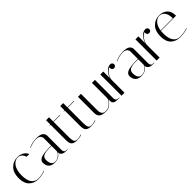

<svg xmlns="http://www.w3.org/2000/svg" viewBox="321 -1897 3199 3199"><g transform="rotate(-45 1920.0 -298.0)"><path d="M274 -496Q203 -496 155.5 -428Q108 -360 108 -240Q108 -120 151.5 -62Q195 -4 266 -4Q355 -4 424 -34L427 -27Q356 4 261 4Q166 4 103 -56Q40 -116 40 -241Q40 -366 106 -435Q172 -504 274 -504Q331 -504 379.5 -478Q428 -452 451 -399H387Q372 -448 341.5 -472Q311 -496 274 -496Z M924 0Q856 0 831 -26Q808 -48 808 -64V-85Q759 4 651 4Q525 4 508 -110Q506 -122 506 -134.5Q506 -147 510 -162Q514 -177 533 -195Q571 -231 700 -239Q732 -242 759 -242Q786 -242 808 -240V-406Q806 -407 808 -415.5Q810 -424 804.5 -437.5Q799 -451 790 -464Q781 -477 758 -486.5Q735 -496 698 -496Q661 -496 611.5 -482.5Q562 -469 539 -456L535 -463Q624 -504 716 -504Q819 -504 852 -467Q878 -438 878 -406V-71Q878 -42 889.5 -26.5Q901 -11 913 -10L924 -8H955V0ZM667 -4Q720 -4 762.5 -40.5Q805 -77 808 -111V-232Q781 -234 753.5 -234Q726 -234 699 -231Q623 -222 600 -197Q577 -172 577 -128Q577 -120 578 -110Q587 -4 667 -4Z M1025 -492V-500H1046V-600H1116V-500H1269V-492H1116V-128Q1116 -63 1130.5 -34Q1145 -5 1191.5 -5Q1238 -5 1286 -24L1289 -16Q1239 3 1174.5 3Q1110 3 1078 -23.5Q1046 -50 1046 -129V-492Z M1359 -492V-500H1380V-600H1450V-500H1603V-492H1450V-128Q1450 -63 1464.5 -34Q1479 -5 1525.5 -5Q1572 -5 1620 -24L1623 -16Q1573 3 1508.5 3Q1444 3 1412 -23.5Q1380 -50 1380 -129V-492Z M1768 -115Q1768 -36 1810 -14Q1830 -4 1861 -4Q1924 -4 1973.5 -52Q2023 -100 2027 -141V-500H2097V-71Q2097 -42 2108.5 -26.5Q2120 -11 2132 -10L2143 -8H2174V0H2113Q2072 0 2050.5 -18Q2029 -36 2028 -54L2027 -71V-114Q2009 -71 1963 -33.5Q1917 4 1862.5 4Q1808 4 1773.5 -6.5Q1739 -17 1724 -36Q1698 -67 1698 -116V-500H1768Z M2415 -457V-478Q2370 -460 2333 -405.5Q2296 -351 2294 -303V0H2224V-500H2294V-341Q2310 -399 2355 -450.5Q2400 -502 2457 -504H2461Q2481 -504 2494.5 -490.5Q2508 -477 2508 -457Q2508 -437 2494.5 -424Q2481 -411 2461 -411Q2441 -411 2428 -424Q2415 -437 2415 -457Z M2966 0Q2898 0 2873 -26Q2850 -48 2850 -64V-85Q2801 4 2693 4Q2567 4 2550 -110Q2548 -122 2548 -134.5Q2548 -147 2552 -162Q2556 -177 2575 -195Q2613 -231 2742 -239Q2774 -242 2801 -242Q2828 -242 2850 -240V-406Q2848 -407 2850 -415.5Q2852 -424 2846.5 -437.5Q2841 -451 2832 -464Q2823 -477 2800 -486.5Q2777 -496 2740 -496Q2703 -496 2653.5 -482.5Q2604 -469 2581 -456L2577 -463Q2666 -504 2758 -504Q2861 -504 2894 -467Q2920 -438 2920 -406V-71Q2920 -42 2931.5 -26.5Q2943 -11 2955 -10L2966 -8H2997V0ZM2709 -4Q2762 -4 2804.5 -40.5Q2847 -77 2850 -111V-232Q2823 -234 2795.5 -234Q2768 -234 2741 -231Q2665 -222 2642 -197Q2619 -172 2619 -128Q2619 -120 2620 -110Q2629 -4 2709 -4Z M3243 -457V-478Q3198 -460 3161 -405.5Q3124 -351 3122 -303V0H3052V-500H3122V-341Q3138 -399 3183 -450.5Q3228 -502 3285 -504H3289Q3309 -504 3322.5 -490.5Q3336 -477 3336 -457Q3336 -437 3322.5 -424Q3309 -411 3289 -411Q3269 -411 3256 -424Q3243 -437 3243 -457Z M3449 -244Q3449 -120 3492.5 -62Q3536 -4 3607 -4Q3707 -4 3785 -34L3788 -27Q3708 4 3607.5 4Q3507 4 3444 -56Q3381 -116 3381 -241Q3381 -366 3447 -435Q3513 -504 3615 -504Q3697 -504 3753 -455Q3809 -406 3809 -310Q3809 -305 3809 -300H3452Q3449 -273 3449 -244ZM3453 -308H3741Q3740 -404 3704 -450Q3668 -496 3611 -496Q3554 -496 3509.5 -446Q3465 -396 3453 -308Z"/></g></svg>

Font: Italiana
Style: Regular
Weight: 400
Designer: Santiago Orozco
Foundry: Santiago Orozco
Version: Version 001.001